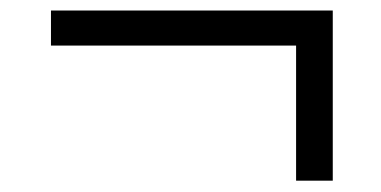

<svg xmlns="http://www.w3.org/2000/svg" viewBox="-20 -432 706 356"><path d="M529 -97V-347.5H74.5V-412.5H597V-97Z"/></svg>

Font: Encode Sans Condensed Thin
Style: Regular
Weight: 400
Version: Version 3.002